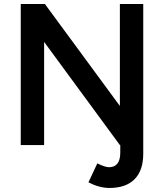

<svg xmlns="http://www.w3.org/2000/svg" viewBox="-20 -720 814 953"><path d="M83 0V-700H203L575 -194V-700H691V43Q691 126 648 169.5Q605 213 523 213Q473 213 419 185L463 91Q502 110 521 110Q577 110 577 37V0H575L199 -512V0Z"/></svg>

Font: Figtree SemiBold
Style: Regular
Weight: 600
Designer: Erik Kennedy
Foundry: Erik Kennedy
Version: Version 2.001; ttfautohint (v1.8.4.7-5d5b);gftools[0.9.27]